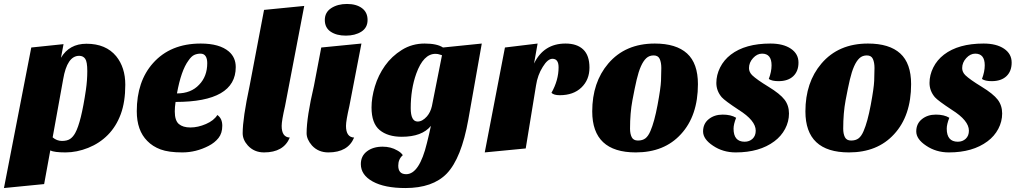

<svg xmlns="http://www.w3.org/2000/svg" viewBox="-62 -750 5151 970"><path d="M192 10 161 180 -42 200 96 -510 259 -527 246 -458Q288 -529 375 -529Q473 -529 525 -466Q571 -409 571 -322Q571 -235 548 -173Q525 -111 483 -68.5Q441 -26 383.5 -3Q326 20 269 20Q212 20 192 10ZM204 -56Q225 -38 251 -38Q277 -38 292 -48Q307 -58 318 -78Q348 -132 372 -296Q379 -344 379 -391Q379 -438 368.5 -453Q358 -468 338 -468Q277 -468 257 -349Z M1036 -169Q1061 -152 1061 -114.5Q1061 -77 1042 -53Q1023 -29 992 -13Q928 20 859 20Q790 20 749.5 5Q709 -10 682 -38Q629 -91 629 -188Q629 -339 711 -431Q799 -530 952 -530Q1047 -530 1094 -490Q1129 -460 1129 -411Q1129 -235 825 -235Q821 -209 821 -187Q821 -141 841.5 -123.5Q862 -106 900 -106Q938 -106 978.5 -123.5Q1019 -141 1036 -169ZM832 -278Q903 -278 944 -322Q985 -364 985 -431Q985 -454 976.5 -466.5Q968 -479 951 -479Q934 -479 919.5 -472.5Q905 -466 890 -444Q853 -394 832 -278Z M1402 -55Q1371 20 1272 20Q1222 20 1190 -15Q1164 -44 1164 -77Q1164 -152 1199 -316L1272 -700L1475 -720L1378 -214Q1361 -140 1361 -114Q1361 -57 1402 -55Z M1727 -55Q1696 20 1597 20Q1546 20 1514 -15Q1487 -46 1487 -77Q1487 -158 1524 -316L1561 -510L1764 -530L1703 -214Q1686 -140 1686 -114Q1686 -57 1727 -55ZM1579 -649Q1579 -688 1611.5 -709Q1644 -730 1691 -730Q1738 -730 1766.5 -709Q1795 -688 1795 -649Q1795 -610 1763.5 -590Q1732 -570 1685 -570Q1638 -570 1608.5 -590Q1579 -610 1579 -649Z M2176 -510 2372 -530 2304 -146Q2269 50 2195 127Q2124 200 1986 200Q1881 200 1821 167Q1761 134 1761 79Q1761 38 1792 14.5Q1823 -9 1871 -9Q1913 -9 1945 10Q1964 20 1973 34Q1950 54 1950 87Q1950 130 1990 130Q2057 130 2095 -28Q2106 -71 2115 -114Q2070 -59 1968 -59Q1897 -59 1856 -93Q1815 -127 1815 -207Q1815 -257 1832 -313.5Q1849 -370 1883 -418Q1917 -466 1968.5 -498Q2020 -530 2083 -530Q2146 -530 2176 -510ZM2013 -204Q2013 -136 2048 -136Q2072 -136 2095 -162Q2113 -183 2120 -214L2171 -471Q2166 -472 2161 -474Q2151 -478 2138 -478Q2077 -478 2041 -378Q2013 -300 2013 -204Z M2724 -281Q2760 -345 2760 -410Q2760 -453 2729 -453Q2705 -453 2680 -412Q2654 -371 2646 -318L2594 0L2387 20L2489 -510L2654 -530L2636 -429Q2685 -530 2795 -530Q2853 -530 2884.5 -500Q2916 -470 2916 -408.5Q2916 -347 2875.5 -308Q2835 -269 2766 -269Q2736 -269 2724 -281Z M3150 20Q2930 20 2930 -187Q2930 -334 3011 -429Q3097 -530 3246 -530Q3354 -530 3409 -480Q3464 -430 3464 -325Q3464 -165 3378 -72Q3294 20 3150 20ZM3121 -100Q3121 -74 3129.5 -57Q3138 -40 3161 -40Q3184 -40 3198.5 -51Q3213 -62 3224 -88Q3244 -134 3260 -219.5Q3276 -305 3277.5 -342Q3279 -379 3279 -406.5Q3279 -434 3271 -452Q3263 -470 3240.5 -470Q3218 -470 3203 -456Q3188 -442 3176 -415Q3164 -388 3154.5 -347.5Q3145 -307 3133 -243Q3121 -179 3121 -100Z M3822 -351Q3836 -388 3836 -420Q3836 -479 3788 -479Q3763 -479 3742.5 -456.5Q3722 -434 3722 -406Q3722 -386 3738 -370Q3761 -348 3820 -312Q3879 -276 3901.5 -246.5Q3924 -217 3924 -176.5Q3924 -136 3904.5 -99Q3885 -62 3850 -36Q3775 20 3655 20Q3590 20 3540 -14Q3490 -47 3490 -86Q3490 -125 3518.5 -148Q3547 -171 3589 -171Q3631 -171 3657 -155Q3644 -122 3644 -100Q3644 -34 3700 -34Q3724 -34 3740 -49Q3756 -64 3756 -90Q3756 -141 3670 -195Q3600 -241 3584 -259Q3557 -291 3557 -331Q3557 -371 3576 -409Q3595 -447 3630 -474Q3703 -530 3830 -530Q3895 -530 3933.5 -504Q3972 -478 3972 -434Q3972 -390 3945.5 -365Q3919 -340 3871 -340Q3838 -340 3822 -351Z M4227 20Q4007 20 4007 -187Q4007 -334 4088 -429Q4174 -530 4323 -530Q4431 -530 4486 -480Q4541 -430 4541 -325Q4541 -165 4455 -72Q4371 20 4227 20ZM4198 -100Q4198 -74 4206.5 -57Q4215 -40 4238 -40Q4261 -40 4275.5 -51Q4290 -62 4301 -88Q4321 -134 4337 -219.5Q4353 -305 4354.5 -342Q4356 -379 4356 -406.5Q4356 -434 4348 -452Q4340 -470 4317.5 -470Q4295 -470 4280 -456Q4265 -442 4253 -415Q4241 -388 4231.5 -347.5Q4222 -307 4210 -243Q4198 -179 4198 -100Z M4899 -351Q4913 -388 4913 -420Q4913 -479 4865 -479Q4840 -479 4819.5 -456.5Q4799 -434 4799 -406Q4799 -386 4815 -370Q4838 -348 4897 -312Q4956 -276 4978.5 -246.5Q5001 -217 5001 -176.5Q5001 -136 4981.5 -99Q4962 -62 4927 -36Q4852 20 4732 20Q4667 20 4617 -14Q4567 -47 4567 -86Q4567 -125 4595.5 -148Q4624 -171 4666 -171Q4708 -171 4734 -155Q4721 -122 4721 -100Q4721 -34 4777 -34Q4801 -34 4817 -49Q4833 -64 4833 -90Q4833 -141 4747 -195Q4677 -241 4661 -259Q4634 -291 4634 -331Q4634 -371 4653 -409Q4672 -447 4707 -474Q4780 -530 4907 -530Q4972 -530 5010.5 -504Q5049 -478 5049 -434Q5049 -390 5022.5 -365Q4996 -340 4948 -340Q4915 -340 4899 -351Z"/></svg>

Font: Sansita One
Style: Regular
Weight: 400
Designer: Pablo Cosgaya
Foundry: Omnibus-Type
Version: Version 1.001